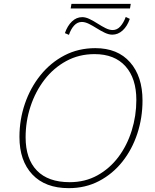

<svg xmlns="http://www.w3.org/2000/svg" viewBox="-20 -970 803 997"><path d="M337 7Q215 7 148 -64Q81 -135 81 -259Q81 -349 109.5 -432Q138 -515 190.5 -580Q243 -645 315 -682.5Q387 -720 475 -720Q591 -720 655.5 -646.5Q720 -573 720 -448Q720 -358 693 -276Q666 -194 615.5 -130.5Q565 -67 494.5 -30Q424 7 337 7ZM342 -24Q422 -24 486 -59.5Q550 -95 595 -155Q640 -215 664 -292Q688 -369 688 -451Q688 -563 631.5 -626Q575 -689 471 -689Q390 -689 324 -653Q258 -617 211 -556Q164 -495 138.5 -417.5Q113 -340 113 -257Q113 -145 171.5 -84.5Q230 -24 342 -24ZM347 -926 351 -950H659L655 -926ZM563 -790Q545 -790 524 -800Q503 -810 482.5 -823Q462 -836 442 -846Q422 -856 405 -856Q382 -856 365 -837.5Q348 -819 338 -789L317 -798Q330 -836 353.5 -858.5Q377 -881 407 -881Q425 -881 445.5 -871Q466 -861 487 -847.5Q508 -834 528 -824Q548 -814 565 -814Q588 -814 605 -833Q622 -852 633 -882L654 -872Q641 -834 617 -812Q593 -790 563 -790Z"/></svg>

Font: Livvic Thin
Style: Italic
Weight: 250
Italic angle: -10°
Designer: Jacques Le Bailly, Baron von Fonthausen
Version: Version 1.001; ttfautohint (v1.8.2)